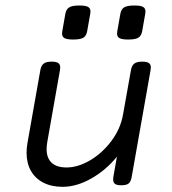

<svg xmlns="http://www.w3.org/2000/svg" viewBox="-20 -686 640 716"><path d="M317.4 -643.1Q317.4 -640.6 316.4 -633.8L305.2 -570.3Q302.2 -552.7 291.3 -545.7Q280.3 -538.6 253.4 -538.6Q230 -538.6 220.7 -543.7Q211.4 -548.8 211.4 -561Q211.4 -563.5 212.4 -570.3L223.6 -633.8Q226.6 -651.4 237.8 -658.4Q249 -665.5 275.9 -665.5Q298.8 -665.5 308.1 -660.4Q317.4 -655.3 317.4 -643.1ZM522.5 -643.1Q522.5 -640.6 521.5 -633.8L510.3 -570.3Q507.3 -552.7 496.3 -545.7Q485.4 -538.6 458.5 -538.6Q435.1 -538.6 425.8 -543.7Q416.5 -548.8 416.5 -561Q416.5 -563.5 417.5 -570.3L428.7 -633.8Q431.6 -651.4 442.9 -658.4Q454.1 -665.5 481 -665.5Q503.9 -665.5 513.2 -660.4Q522.5 -655.3 522.5 -643.1ZM542.5 -434.1Q542.5 -432.1 541.5 -424.3L471.2 -26.9Q468.3 -9.3 460.2 -2.2Q452.1 4.9 433.1 4.9H432.1Q416 4.9 408.9 -0.2Q401.9 -5.4 401.9 -16.6Q401.9 -19 402.8 -26.9L416 -101.6Q375 -51.3 320.3 -20.3Q265.6 10.7 213.4 10.7Q171.9 10.7 141.6 -4.9Q111.3 -20.5 95.2 -49.1Q79.1 -77.6 79.1 -116.2Q79.1 -134.8 82.5 -153.3L130.4 -424.3Q133.3 -441.4 142.8 -448.7Q152.3 -456.1 171.9 -456.1H172.9Q189.9 -456.1 197.3 -450.9Q204.6 -445.8 204.6 -434.1Q204.6 -432.1 203.6 -424.3L156.2 -155.8Q153.8 -140.1 153.8 -129.4Q153.8 -97.2 172.4 -79.3Q190.9 -61.5 228.5 -61.5Q270.5 -61.5 315.9 -88.1Q361.3 -114.7 395.5 -160.4Q429.7 -206.1 439 -259.8L468.3 -424.3Q471.2 -441.4 480.7 -448.7Q490.2 -456.1 509.8 -456.1H510.7Q527.8 -456.1 535.2 -450.9Q542.5 -445.8 542.5 -434.1Z"/></svg>

Font: Courier Prime Sans
Style: Italic
Weight: 400
Italic angle: -10°
Designer: Alan Dague-Greene
Foundry: Quote-Unquote Apps
Version: Version 3.020